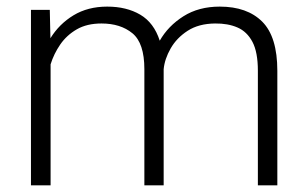

<svg xmlns="http://www.w3.org/2000/svg" viewBox="-20 -558 927 578"><path d="M285.6 -487.3Q241.7 -487.3 211.2 -469.7Q180.7 -452.1 161.4 -424.1Q142.1 -396 132.3 -364.3V0H73.2V-528.3H129.9L131.8 -442.9Q158.2 -485.8 201.4 -512Q244.6 -538.1 302.7 -538.1Q360.8 -538.1 402.1 -513.9Q443.4 -489.7 460.9 -435.5Q486.3 -480 532.2 -509Q578.1 -538.1 641.6 -538.1Q724.1 -538.1 769.5 -492.7Q814.9 -447.3 814.9 -344.7V0H756.3V-345.2Q756.3 -400.9 740 -431.9Q723.6 -462.9 694.8 -475.3Q666 -487.8 627.4 -487.3Q578.1 -486.8 544.9 -465.3Q511.7 -443.8 493.7 -412.1Q475.6 -380.4 472.7 -349.6V0H414.6V-349.6Q414.6 -428.2 378.7 -457.8Q342.8 -487.3 285.6 -487.3Z"/></svg>

Font: Vazirmatn RD FD ExtraLight
Style: Regular
Weight: 200
Designer: Saber Rastikerdar
Foundry: Saber Rastikerdar
Version: Version 33.003